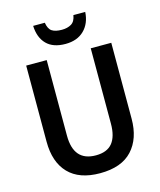

<svg xmlns="http://www.w3.org/2000/svg" viewBox="-135 -1024 939 1129"><g transform="rotate(-15 335.0 -459.5)"><path d="M594 -252Q594 -131 529 -60.5Q464 10 333 10Q207 10 141.5 -58Q76 -126 76 -251V-714H201V-254Q201 -98 336 -98Q405 -98 437 -138Q469 -178 469 -255V-714H594ZM493 -929Q489 -860 447 -818.5Q405 -777 333 -777Q258 -777 218.5 -817Q179 -857 176 -929H247Q253 -890 274 -876.5Q295 -863 334 -863Q368 -863 391.5 -877Q415 -891 421 -929Z"/></g></svg>

Font: Noto Sans Georgian SemiCondensed SemiBold
Style: Regular
Weight: 600
Width: 4
Designer: Monotype Design Team, Akaki Razmadze
Foundry: Google LLC
Version: Version 2.005; ttfautohint (v1.8.4.7-5d5b)